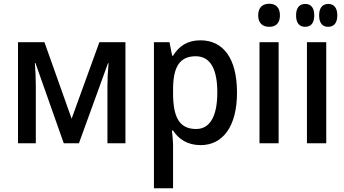

<svg xmlns="http://www.w3.org/2000/svg" viewBox="-20 -764 1835 1024"><path d="M76 0H171V-306C171 -345 169 -387 166 -428H169L320 0H401L556 -427H559C555 -384 553 -343 553 -308V0H649V-539H510L362 -131L217 -539H76Z M801 240H903V15C903 -8 900 -41 897 -68H903C932 -23 979 10 1050 10C1168 10 1244 -89 1244 -270C1244 -455 1169 -549 1049 -549C978 -549 934 -517 903 -467H898L884 -539H801ZM1026 -76C935 -76 903 -141 903 -268V-287C903 -407 938 -464 1024 -464C1103 -464 1139 -394 1139 -271C1139 -148 1102 -76 1026 -76Z M1416 -621C1451 -621 1473 -640 1473 -682C1473 -724 1451 -744 1416 -744C1380 -744 1357 -724 1357 -682C1357 -641 1380 -621 1416 -621ZM1364 0H1466V-539H1364Z M1607 -621C1640 -621 1656 -643 1656 -682C1656 -721 1640 -743 1608 -743C1576 -743 1559 -721 1559 -682C1559 -642 1576 -621 1607 -621ZM1730 -621C1762 -621 1779 -643 1779 -682C1779 -721 1762 -743 1731 -743C1699 -743 1682 -721 1682 -682C1682 -642 1699 -621 1730 -621ZM1617 0H1720V-539H1617Z"/></svg>

Font: Noto Sans SemiCondensed Medium
Style: Regular
Weight: 500
Width: 4
Designer: Monotype Design Team
Foundry: Monotype Imaging Inc.
Version: Version 2.013